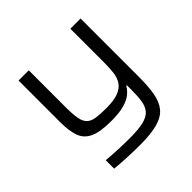

<svg xmlns="http://www.w3.org/2000/svg" viewBox="-182 -676 1051 1051"><g transform="rotate(-45 343.5 -150.0)"><path d="M328 210Q277 210 222 207.5Q167 205 133 201V136Q194 141 236.5 142.5Q279 144 310 144Q378 144 417.5 134.5Q457 125 475.5 103.5Q494 82 499.5 47Q505 12 505 -38V-72H500Q489 -52 467.5 -34Q446 -16 407.5 -5Q369 6 307 6Q220 6 177 -14.5Q134 -35 119 -77.5Q104 -120 104 -186V-510H183V-221Q183 -168 189 -136.5Q195 -105 211 -89Q227 -73 257.5 -68Q288 -63 337 -63Q397 -63 431 -76.5Q465 -90 481 -114.5Q497 -139 501 -173Q505 -207 505 -249V-510H584V-59Q584 14 575 65.5Q566 117 540 149Q514 181 463 195.5Q412 210 328 210Z"/></g></svg>

Font: Saira Expanded
Style: Regular
Weight: 400
Width: 7
Designer: Hector Gatti with collaboration of the Omnibus-Type team
Foundry: Omnibus-Type
Version: Version 1.100; ttfautohint (v1.8.3)